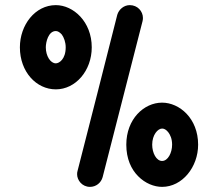

<svg xmlns="http://www.w3.org/2000/svg" viewBox="-20 -729 854 749"><path d="M360.4 -367.2 282.7 -63C281.2 -58.6 280.8 -53.7 280.8 -49.3C280.8 -25.9 300.3 0 331.1 0C355 0 374.5 -16.1 380.4 -38.1L536.1 -646.5C537.1 -650.9 537.6 -654.8 537.6 -658.7C537.6 -685.1 516.6 -709 486.3 -709C463.4 -709 443.8 -692.4 437.5 -671.4ZM612.3 -328.6C541.5 -328.6 472.7 -264.6 472.7 -164.6C472.7 -109.9 491.7 -68.8 519 -41.5C546.4 -13.7 581.1 0 612.3 0C690.9 0 752.9 -77.1 752.9 -164.6C752.9 -267.6 679.7 -328.6 612.3 -328.6ZM636.2 -213.4C644 -203.1 651.4 -188 651.4 -164.6C651.4 -133.3 635.3 -101.1 612.3 -101.1C589.8 -101.1 573.7 -132.3 573.7 -164.6C573.7 -203.1 595.7 -227.5 612.3 -227.5C620.1 -227.5 627.9 -223.6 636.2 -213.4ZM197.8 -709C116.7 -709 57.6 -631.3 57.6 -544.4C57.6 -448.7 121.6 -380.4 197.8 -380.4C274.9 -380.4 337.9 -453.1 337.9 -544.4C337.9 -644.5 266.1 -709 197.8 -709ZM221.2 -594.2C229.5 -582.5 236.3 -564.5 236.3 -544.4C236.3 -497.6 210.4 -481.9 197.8 -481.9C176.8 -481.9 158.7 -510.7 158.7 -544.4C158.7 -564.5 168.5 -607.9 197.8 -607.9C205.1 -607.9 212.9 -603.5 221.2 -594.2Z"/></svg>

Font: LOB TGL 0-17
Style: Regular
Weight: 400
Designer: Peter Wiegel + adaptations and expanded glyphset by Studio LOB
Foundry: Peter Wiegel + adaptations and expanded glyphset by Studio LOB
Version: Version 1.003;Glyphs 3.1.2 (3151)